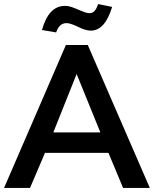

<svg xmlns="http://www.w3.org/2000/svg" viewBox="-26 -927 759 947"><path d="M509 -173 581 0H713L407 -705H299L-6 0H122L196 -173ZM352 -562 469 -274H237ZM302 -813Q320 -813 356 -796Q376 -786 391.5 -781Q407 -776 422 -776Q492 -776 527 -893L458 -907Q450 -883 440 -872.5Q430 -862 415 -862Q400 -862 366 -877Q343 -887 327 -892.5Q311 -898 294 -898Q214 -898 181 -779L251 -767Q266 -813 302 -813Z"/></svg>

Font: Geom Medium
Style: Bold
Weight: 500
Version: Version 1.102